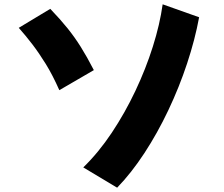

<svg xmlns="http://www.w3.org/2000/svg" viewBox="-20 -813 1040 890"><path d="M523 57 366 -37Q437 -106 498 -197.5Q559 -289 607.5 -391.5Q656 -494 688.5 -597Q721 -700 734 -793L903 -733Q884 -630 847.5 -519.5Q811 -409 760.5 -302.5Q710 -196 649.5 -103.5Q589 -11 523 57ZM255 -395Q224 -465 192.5 -516Q161 -567 130 -607.5Q99 -648 67 -684L213 -772Q260 -723 293 -682Q326 -641 354.5 -595.5Q383 -550 415 -488Z"/></svg>

Font: Mochiy Pop One
Style: Regular
Weight: 400
Designer: FONTDASU
Foundry: FONTDASU / Google Inc. / Adobe
Version: Version 2.000